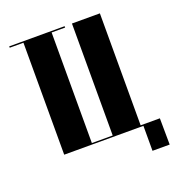

<svg xmlns="http://www.w3.org/2000/svg" viewBox="-114 -587 722 788"><g transform="rotate(-20 247.0 -193.0)"><path d="M73 -489H13V-495H255V-489H196V-6H287V-495H409V-6H493L494 109H419V0H73Z"/></g></svg>

Font: Moniqa Black Display
Style: Regular
Weight: 900
Designer: Rajesh Rajput
Foundry: Rajesh Rajput
Version: Version 1.000